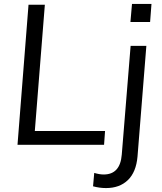

<svg xmlns="http://www.w3.org/2000/svg" viewBox="-20 -736 823 976"><path d="M125 -712H208L157 -70H514L509 0H69ZM507 151Q591 151 599 50L644 -503H724L679 60Q672 139 630 179.5Q588 220 519 220Q486 220 453 211L459 143Q486 151 507 151ZM750 -716 743 -624H643L651 -716Z"/></svg>

Font: Muli
Style: Italic
Weight: 400
Italic angle: -4.541°
Designer: Vernon Adams
Foundry: Vernon Adams
Version: Version 2.001